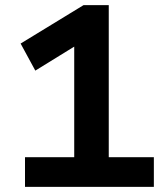

<svg xmlns="http://www.w3.org/2000/svg" viewBox="-20 -725 640 745"><path d="M77 0V-115H268V-596L336 -586L117 -451L60 -556L304 -705H402V-115H577V0Z"/></svg>

Font: Nunito Sans 6pt
Style: Bold
Weight: 700
Version: Version 3.101;gftools[0.9.27]